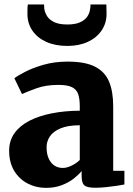

<svg xmlns="http://www.w3.org/2000/svg" viewBox="-20 -852 613 882"><path d="M191 11Q145.5 11 107 -9Q68.5 -29 45.2 -67.2Q22 -105.5 22 -160Q22 -205.5 46.2 -239.8Q70.5 -274 114.2 -296.8Q158 -319.5 217.2 -331.2Q276.5 -343 346.5 -343.5V-363Q346.5 -397.5 339.2 -419.2Q332 -441 310.8 -451.5Q289.5 -462 248 -462Q190.5 -462 147.8 -446.5Q105 -431 81 -420L46 -492.5Q59 -503 93.8 -521.2Q128.5 -539.5 179.2 -554.2Q230 -569 290.5 -569Q370.5 -569 416 -546Q461.5 -523 480.8 -477.5Q500 -432 500 -363.5V-67.5H551.5V-4.5Q540 -2 516.5 1.5Q493 5 466.2 7.8Q439.5 10.5 418 10.5Q379.5 10.5 367.2 -0.8Q355 -12 355 -43.5V-66.5Q342.5 -50.5 319.5 -32.2Q296.5 -14 264.2 -1.5Q232 11 191 11ZM268.5 -80.5Q287 -80.5 309 -91.2Q331 -102 346.5 -117V-276.5Q291.5 -276.5 257.8 -262.2Q224 -248 209 -225.2Q194 -202.5 194 -176Q194 -146 203.2 -124.8Q212.5 -103.5 229.2 -92Q246 -80.5 268.5 -80.5ZM289.5 -641Q233.5 -641 192.2 -659.8Q151 -678.5 128.5 -711.8Q106 -745 106 -787.5Q106 -798 106.2 -811.2Q106.5 -824.5 108 -831.5H182.5Q182.5 -827 182.8 -822Q183 -817 183.5 -811.5Q186.5 -793 197.2 -776.5Q208 -760 230.2 -749.8Q252.5 -739.5 289.5 -739.5Q326 -739.5 348.2 -749.8Q370.5 -760 381.2 -776.2Q392 -792.5 394 -811Q395 -816.5 395.5 -821.8Q396 -827 395.5 -831.5H468.5Q468.5 -824.5 469 -811.5Q469.5 -798.5 469.5 -788.5Q469.5 -745.5 446.8 -712Q424 -678.5 383.5 -659.8Q343 -641 289.5 -641Z"/></svg>

Font: Merriweather Light 18pt Black
Style: Regular
Weight: 900
Version: Version 2.100